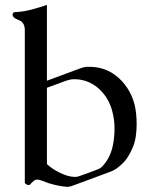

<svg xmlns="http://www.w3.org/2000/svg" viewBox="-20 -734 596 767"><path d="M167.5 -78.6Q187 -59.6 219.5 -43.7Q252 -27.8 278.3 -27.3H281.2Q289.1 -27.3 299.3 -31.2Q316.9 -37.6 334.5 -43.9Q352.1 -50.3 369.6 -57.1Q380.4 -61 389.2 -69.8Q418.9 -101.6 429.7 -147.5Q437.5 -183.1 437.5 -218.8Q437.5 -229 437 -238.8Q431.6 -308.6 398.9 -353Q366.2 -397.5 316.9 -412.1Q296.9 -417.5 277.3 -417.5Q272 -417.5 266.6 -417Q255.4 -415.5 241.2 -410.6Q230 -406.2 206.1 -397.5Q182.1 -388.7 167.5 -383.3ZM167.5 -4.9Q156.2 -9.3 140.6 -14.6Q133.8 -16.6 128.4 -16.6Q121.1 -16.6 115.7 -12.2Q105 -2.9 101.1 2Q98.6 5.4 94.7 5.4Q92.3 5.4 89.8 4.4Q79.1 0.5 79.1 -5.4V-613.8Q79.1 -645 54.7 -653.8Q30.3 -662.6 30.3 -675.3Q30.3 -685.5 40.5 -685.5Q72.8 -687 104.2 -695.3Q135.7 -703.6 167.5 -714.4V-411.6L301.8 -461.4Q315.9 -466.3 327.1 -467.3Q331.5 -467.3 336.7 -467Q341.8 -466.8 347.7 -466.8Q417 -463.4 466.8 -410.2Q516.6 -356 523.9 -278.8Q525.9 -258.3 525.9 -238.8Q525.9 -213.4 522.5 -189.5Q516.6 -147.9 490.7 -106.9Q476.6 -84 447.3 -62Q436 -53.7 422.9 -48.8Q383.3 -34.2 344.2 -19.5Q305.2 -4.9 266.1 9.3Q256.8 12.2 249.5 12.2H247.6Q216.8 10.7 171.9 -2.9Q168.9 -3.9 167.5 -4.9Z"/></svg>

Font: Caudex
Style: Regular
Weight: 400
Version: Version 1.04